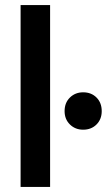

<svg xmlns="http://www.w3.org/2000/svg" viewBox="-20 -735 420 755"><path d="M61 0V-715H177V0ZM307 -225Q276 -225 255 -245.5Q234 -266 234 -298Q234 -331 255 -351.5Q276 -372 307 -372Q339 -372 359.5 -351.5Q380 -331 380 -298Q380 -266 359.5 -245.5Q339 -225 307 -225Z"/></svg>

Font: Radio Canada Big Medium
Style: Regular
Weight: 500
Designer: Étienne Aubert Bonn
Foundry: Coppers and Brasses
Version: Version 1.001